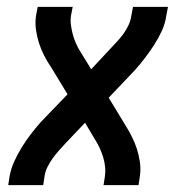

<svg xmlns="http://www.w3.org/2000/svg" viewBox="-20 -540 540 560"><path d="M4 0 8 -26Q12 -48 21.5 -69Q31 -90 43 -109.5Q55 -129 69 -147.5Q83 -166 99 -184L177 -265L129 -344Q118 -360 109 -377.5Q100 -395 94 -413.5Q88 -432 85 -452.5Q82 -473 85 -494L90 -520H192L187 -494Q185 -480 187 -466Q189 -452 192.5 -439Q196 -426 201.5 -413.5Q207 -401 214 -390L246 -338L301 -397Q311 -408 321.5 -419Q332 -430 340.5 -442Q349 -454 355 -467Q361 -480 363 -494L368 -520H470L465 -494Q462 -472 452.5 -451Q443 -430 430.5 -410.5Q418 -391 404 -372.5Q390 -354 374 -336L297 -255L345 -176Q355 -160 364 -142.5Q373 -125 379 -106.5Q385 -88 388 -67.5Q391 -47 388 -26L384 0H282L286 -26Q288 -40 286.5 -54Q285 -68 281 -81Q277 -94 271.5 -106.5Q266 -119 259 -130L228 -182L172 -123Q162 -112 152 -101Q142 -90 133.5 -78Q125 -66 118.5 -53Q112 -40 110 -26L106 0Z"/></svg>

Font: Iosevka Curly Semibold
Style: Italic
Weight: 600
Italic angle: -9°
Monospace: yes
Designer: Belleve Invis
Foundry: Belleve Invis
Version: Version 22.1.2; ttfautohint (v1.8.4)